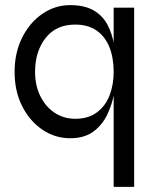

<svg xmlns="http://www.w3.org/2000/svg" viewBox="-20 -530 624 750"><path d="M254 10Q195 10 145.5 -23.5Q96 -57 66.5 -115.5Q37 -174 37 -249Q37 -324 66.5 -383Q96 -442 145.5 -476Q195 -510 254 -510Q310 -510 345.5 -489.5Q381 -469 400 -433Q419 -397 426.5 -350Q434 -303 434 -249Q434 -211 426 -166.5Q418 -122 398.5 -81.5Q379 -41 344 -15.5Q309 10 254 10ZM274 -66Q325 -66 358.5 -91Q392 -116 408 -157.5Q424 -199 424 -249Q424 -304 407.5 -345.5Q391 -387 357.5 -410.5Q324 -434 274 -434Q199 -434 158 -381.5Q117 -329 117 -249Q117 -196 137.5 -154.5Q158 -113 193.5 -89.5Q229 -66 274 -66ZM504 -500V200H424V-407V-500Z"/></svg>

Font: Syne
Style: Regular
Weight: 400
Designer: Lucas Descroix
Foundry: Bonjour Monde
Version: Version 2.200